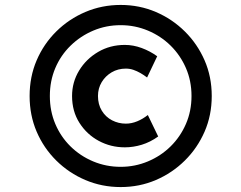

<svg xmlns="http://www.w3.org/2000/svg" viewBox="-20 -739 978 778"><path d="M469 19Q393 19 326 -9.5Q259 -38 208 -88.5Q157 -139 128.5 -205.5Q100 -272 100 -350Q100 -428 128.5 -494.5Q157 -561 208 -611.5Q259 -662 326 -690.5Q393 -719 469 -719Q545 -719 611.5 -690.5Q678 -662 729 -611.5Q780 -561 809 -494.5Q838 -428 838 -350Q838 -272 809 -205.5Q780 -139 729 -88.5Q678 -38 611.5 -9.5Q545 19 469 19ZM486 -142Q429 -142 380.5 -168Q332 -194 302 -241Q272 -288 272 -350Q272 -406 300.5 -453Q329 -500 377.5 -528.5Q426 -557 486 -557Q520 -557 554 -544.5Q588 -532 617 -511L576 -425Q563 -435 549 -443Q535 -451 520.5 -456Q506 -461 490 -461Q458 -461 432.5 -446Q407 -431 392 -406Q377 -381 377 -350Q377 -316 392.5 -290.5Q408 -265 434 -251.5Q460 -238 490 -238Q513 -238 536 -247.5Q559 -257 579 -273L621 -186Q589 -163 554.5 -152.5Q520 -142 486 -142ZM469 -63Q527 -63 579.5 -85Q632 -107 671.5 -146Q711 -185 733.5 -237Q756 -289 756 -350Q756 -411 733.5 -463Q711 -515 671.5 -554Q632 -593 579.5 -615Q527 -637 469 -637Q410 -637 358 -615Q306 -593 266 -554Q226 -515 204 -463Q182 -411 182 -350Q182 -289 204 -237Q226 -185 265.5 -146Q305 -107 357.5 -85Q410 -63 469 -63Z"/></svg>

Font: Lexend Tera Medium
Style: Regular
Weight: 500
Designer: Bonnie Shaver-Troup, Thomas Jockin
Foundry: Lexend
Version: Version 1.007